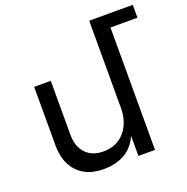

<svg xmlns="http://www.w3.org/2000/svg" viewBox="-134 -882 984 1010"><g transform="rotate(-20 358.0 -377.0)"><path d="M716 -757V-685H565V0H472V-112Q420 3 277 3Q185 3 133 -51.5Q81 -106 81 -202V-529H174V-227Q174 -160 210.5 -122Q247 -84 311 -85Q385 -86 428.5 -137.5Q472 -189 472 -269V-757Z"/></g></svg>

Font: Montserrat arm
Style: Regular
Weight: 400
Designer: Julieta Ulanovsky
Foundry: Julieta Ulanovsky
Version: Version 6.000;PS 006.000;hotconv 1.0.88;makeotf.lib2.5.64775